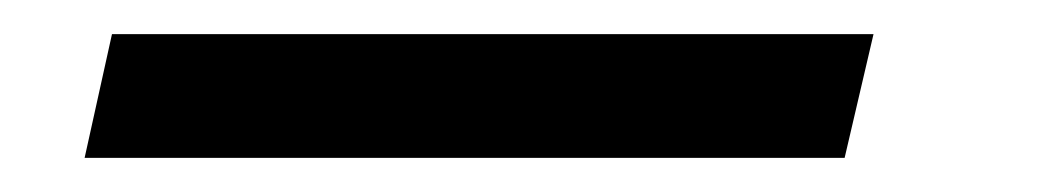

<svg xmlns="http://www.w3.org/2000/svg" viewBox="-20 59 617 113"><path d="M45.9 79.1H494.1L477.1 151.9H29.8Z"/></svg>

Font: TitilliumWeb-Italic
Style: Italic
Weight: 400
Italic angle: -13°
Version: Version 1.001;PS 57.000;hotconv 1.0.70;makeotf.lib2.5.55311